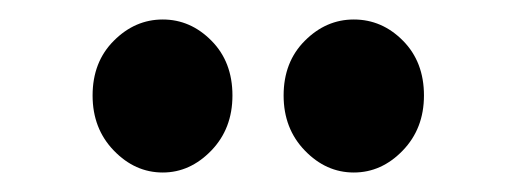

<svg xmlns="http://www.w3.org/2000/svg" viewBox="-20 -807 530 197"><path d="M147 -630Q118.5 -630 96.8 -652.5Q75 -675 75 -709Q75 -743.5 96.8 -765.2Q118.5 -787 147 -787Q175.5 -787 197 -765.2Q218.5 -743.5 218.5 -709Q218.5 -675 196.8 -652.5Q175 -630 147 -630ZM343 -630Q314.5 -630 292.8 -652.5Q271 -675 271 -709Q271 -743.5 292.8 -765.2Q314.5 -787 343 -787Q372 -787 393.5 -765.2Q415 -743.5 415 -709Q415 -675 393.2 -652.5Q371.5 -630 343 -630Z"/></svg>

Font: Spline Sans Medium
Style: Regular
Weight: 500
Designer: Eben Sorkin, Mirko Velimirovic
Foundry: Sorkin Type
Version: Version 1.000; ttfautohint (v1.8.3)